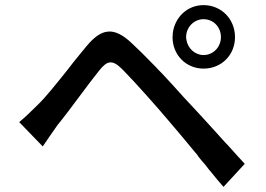

<svg xmlns="http://www.w3.org/2000/svg" viewBox="-20 -750 1040 750"><path d="M898 -605C898 -675 845 -730 775 -730C712 -730 663 -683 655 -621L654 -607V-605C654 -535 707 -482 775 -482C845 -482 898 -535 898 -605ZM707 -605C707 -644 738 -675 775 -675C814 -675 843 -644 843 -605C843 -567 814 -535 775 -535C741 -535 713 -562 708 -595L707 -604V-605ZM936 -110C915 -133 892 -158 869 -184L862 -191C858 -195 855 -199 851 -203L834 -222C785 -276 736 -330 696 -372C671 -400 643 -431 613 -463L606 -470L598 -478C594 -483 589 -488 584 -493L577 -500C549 -529 521 -557 496 -580C424 -649 376 -638 320 -572C303 -552 285 -529 266 -506L256 -493C255 -491 254 -490 252 -488L246 -480C202 -425 159 -371 129 -342C101 -315 83 -296 55 -273L147 -178C163 -201 184 -233 205 -262C249 -315 324 -421 368 -475C399 -514 419 -517 455 -482C456 -481 458 -479 459 -478L464 -473C507 -429 586 -341 639 -278C670 -242 706 -199 743 -154L750 -146C752 -143 754 -140 756 -137L769 -121C775 -115 780 -108 786 -101L792 -93C793 -92 794 -91 795 -89L802 -81C819 -60 836 -39 853 -20L936 -110ZM654 -607 655 -616V-610ZM654 -606V-607V-606Z"/></svg>

Font: Glow Sans SC Normal Medium
Style: Regular
Weight: 600
Designer: Ryoko NISHIZUKA (kana, bopomofo & ideographs); Paul D. Hunt (Latin, Greek & Cyrillic); Sandoll Communications, Soo-young
Version: Version 0.93